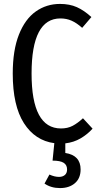

<svg xmlns="http://www.w3.org/2000/svg" viewBox="-20 -720 506 979"><path d="M313 11V60Q391 72 391 144Q391 189 362 214Q333 239 286 239Q240 239 207 216L232 170Q258 182 281 182Q299 182 310.5 172.5Q322 163 322 144Q322 121 304.5 110Q287 99 248 99L257 10Q159 -3 102 -92Q45 -181 45 -345Q45 -464 76.5 -543.5Q108 -623 162.5 -661.5Q217 -700 286 -700Q335 -700 372 -683.5Q409 -667 446 -633L399 -578Q371 -603 345 -614.5Q319 -626 288 -626Q141 -626 141 -345Q141 -65 291 -65Q325 -65 350.5 -78.5Q376 -92 403 -117L452 -64Q426 -35 391 -14.5Q356 6 313 11Z"/></svg>

Font: Fira Sans Compressed
Style: Regular
Weight: 400
Width: 1
Designer: bBox Type GmbH & Carrois Corporate GbR & Edenspiekermann AG
Foundry: bBox Type GmbH & Carrois Corporate GbR & Edenspiekermann AG
Version: Version 4.301